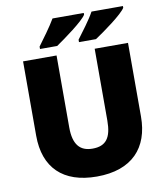

<svg xmlns="http://www.w3.org/2000/svg" viewBox="-99 -1009 955 1101"><g transform="rotate(-10 378.5 -458.5)"><path d="M692 -927H509C485 -882 436 -819 408 -781V-767H507C560 -802 671 -882 692 -917ZM464 -927H282C256 -882 209 -819 181 -781V-767H281C332 -802 443 -882 464 -917ZM684 -714H490V-296C490 -195 457 -152 379 -152C306 -152 268 -195 268 -295V-714H73V-281C73 -95 179 10 376 10C582 10 684 -104 684 -285Z"/></g></svg>

Font: Noto Sans UI Black
Style: Regular
Weight: 900
Designer: Monotype Design Team
Foundry: Monotype Imaging Inc.
Version: Version 1.901